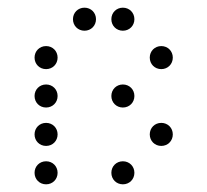

<svg xmlns="http://www.w3.org/2000/svg" viewBox="-20 -500 540 500"><path d="M200 -420C217 -420 230 -433 230 -450C230 -467 217 -480 200 -480C183 -480 170 -467 170 -450C170 -433 183 -420 200 -420ZM300 -420C317 -420 330 -433 330 -450C330 -467 317 -480 300 -480C283 -480 270 -467 270 -450C270 -433 283 -420 300 -420ZM100 -320C117 -320 130 -333 130 -350C130 -367 117 -380 100 -380C83 -380 70 -367 70 -350C70 -333 83 -320 100 -320ZM400 -320C417 -320 430 -333 430 -350C430 -367 417 -380 400 -380C383 -380 370 -367 370 -350C370 -333 383 -320 400 -320ZM100 -220C117 -220 130 -233 130 -250C130 -267 117 -280 100 -280C83 -280 70 -267 70 -250C70 -233 83 -220 100 -220ZM300 -220C317 -220 330 -233 330 -250C330 -267 317 -280 300 -280C283 -280 270 -267 270 -250C270 -233 283 -220 300 -220ZM100 -120C117 -120 130 -133 130 -150C130 -167 117 -180 100 -180C83 -180 70 -167 70 -150C70 -133 83 -120 100 -120ZM400 -120C417 -120 430 -133 430 -150C430 -167 417 -180 400 -180C383 -180 370 -167 370 -150C370 -133 383 -120 400 -120ZM100 -20C117 -20 130 -33 130 -50C130 -67 117 -80 100 -80C83 -80 70 -67 70 -50C70 -33 83 -20 100 -20ZM300 -20C317 -20 330 -33 330 -50C330 -67 317 -80 300 -80C283 -80 270 -67 270 -50C270 -33 283 -20 300 -20Z"/></svg>

Font: TINY 5x3 60
Style: Regular
Weight: 150
Designer: Jack Halten Fahnestock
Foundry: Velvetyne Type Foundry
Version: Version 1.002;hotconv 1.0.109;makeotfexe 2.5.65596